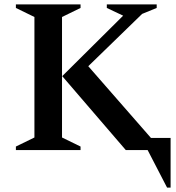

<svg xmlns="http://www.w3.org/2000/svg" viewBox="-20 -680 798 870"><path d="M52 0V-16L136 -57V-603L52 -644V-660H345V-644L261 -603V-57L345 -16V0ZM262 -335 538 -609 464 -644V-660H690V-644L624 -617L380 -380L664 -55H753V170H737L649 0H550Z"/></svg>

Font: Spectral SC SemiBold
Style: Regular
Weight: 600
Designer: Jean-Baptiste Levee
Foundry: Production Type
Version: Version 2.001